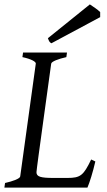

<svg xmlns="http://www.w3.org/2000/svg" viewBox="-20 -854 488 874"><path d="M414 -119 395 -128C360 -55 346 -44 287 -44H225C166 -44 146 -49 146 -70C146 -85 210 -538 213 -564C214 -574 246 -586 282 -594L285 -615H85L82 -594C124 -585 143 -573 143 -565C143 -559 75 -78 72 -51C71 -41 39 -29 3 -21L0 0H378C388 -23 403 -71 414 -119ZM436 -776V-799C430 -805 421 -812 414 -817L389 -834L198 -680C204 -665 205 -662 214 -657Z"/></svg>

Font: Temporarium
Style: Italic
Weight: 400
Italic angle: -7°
Version: Version 1.1